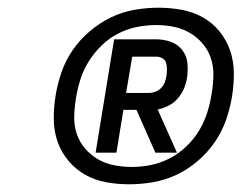

<svg xmlns="http://www.w3.org/2000/svg" viewBox="-20 -910 640 498"><path d="M228 -514 276 -808H385Q405 -808 423 -801.5Q441 -795 452.5 -780.5Q464 -766 466 -746.5Q468 -727 465 -708Q463 -694 457 -680Q451 -666 441 -654.5Q431 -643 417.5 -636Q404 -629 389 -626L439 -514H383L334 -625H300L282 -514ZM367 -669Q375 -669 384 -672.5Q393 -676 399 -683Q405 -690 408 -698.5Q411 -707 412 -715Q413 -723 413 -731.5Q413 -740 410.5 -747.5Q408 -755 401 -759Q394 -763 386 -763H323L307 -669ZM315 -432Q284 -432 254.5 -437.5Q225 -443 200.5 -457Q176 -471 157.5 -493Q139 -515 129.5 -542Q120 -569 119.5 -599.5Q119 -630 124 -661Q129 -692 139.5 -722.5Q150 -753 168.5 -780Q187 -807 213 -829Q239 -851 268 -865Q297 -879 328.5 -884.5Q360 -890 391 -890Q422 -890 451.5 -884.5Q481 -879 506 -865Q531 -851 549 -829Q567 -807 576.5 -780Q586 -753 586.5 -722.5Q587 -692 582 -661Q577 -630 566.5 -599.5Q556 -569 537.5 -542Q519 -515 493.5 -493Q468 -471 438.5 -457Q409 -443 377.5 -437.5Q346 -432 315 -432ZM322 -477Q347 -477 371.5 -482Q396 -487 419.5 -499Q443 -511 463 -530Q483 -549 496.5 -571.5Q510 -594 517.5 -618Q525 -642 529 -667Q533 -691 533.5 -714.5Q534 -738 527 -759Q520 -780 505.5 -797Q491 -814 472 -825Q453 -836 431 -840.5Q409 -845 385 -845Q360 -845 335 -840Q310 -835 286.5 -823Q263 -811 243.5 -792Q224 -773 210 -750.5Q196 -728 188.5 -704Q181 -680 177 -655Q173 -631 172.5 -607.5Q172 -584 179 -563Q186 -542 200.5 -525Q215 -508 234 -497Q253 -486 275.5 -481.5Q298 -477 322 -477Z"/></svg>

Font: Iosevka Aile Oblique
Style: Bold
Weight: 700
Italic angle: -9°
Designer: Belleve Invis
Foundry: Belleve Invis
Version: Version 31.1.0; ttfautohint (v1.8.4)